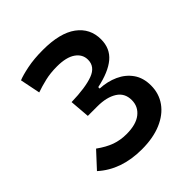

<svg xmlns="http://www.w3.org/2000/svg" viewBox="-195 -834 975 975"><g transform="rotate(-45 293.0 -346.5)"><path d="M265.6 9.8Q118.7 9.8 26.4 -73.7L104 -157.7Q146.5 -127 184.3 -113.5Q222.2 -100.1 265.6 -100.1Q334.5 -100.1 370.6 -128.7Q406.7 -157.2 406.7 -203.6Q406.7 -254.4 366.5 -279.5Q326.2 -304.7 260.7 -304.7H191.9L183.1 -412.6Q285.2 -415 339.8 -435.3Q394.5 -455.6 394.5 -505.9Q394.5 -544.9 359.9 -569.1Q325.2 -593.3 258.3 -593.3Q210.9 -593.3 172.1 -584Q133.3 -574.7 101.6 -563.5L79.6 -672.4Q105 -683.1 154.3 -693.1Q203.6 -703.1 267.1 -703.1Q389.6 -703.1 452.1 -657Q514.6 -610.8 514.6 -532.2Q514.6 -466.8 468.8 -428.2Q422.9 -389.6 332.5 -370.6V-360.4Q386.2 -357.9 430.7 -337.6Q475.1 -317.4 501.7 -279.8Q528.3 -242.2 528.3 -187Q528.3 -128.9 496.6 -84.5Q464.8 -40 406 -15.1Q347.2 9.8 265.6 9.8Z"/></g></svg>

Font: Cascadia Mono PL SemiBold
Style: Regular
Weight: 600
Monospace: yes
Designer: Aaron Bell
Foundry: Saja Typeworks
Version: Version 2404.023; ttfautohint (v1.8.4)